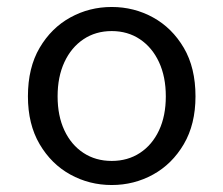

<svg xmlns="http://www.w3.org/2000/svg" viewBox="-20 -518 640 550"><path d="M300 12Q236 12 181.5 -18Q127 -48 93.5 -105Q60 -162 60 -242Q60 -324 93.5 -381Q127 -438 181.5 -468Q236 -498 300 -498Q364 -498 418.5 -468Q473 -438 506.5 -381Q540 -324 540 -242Q540 -162 506.5 -105Q473 -48 418.5 -18Q364 12 300 12ZM300 -57Q346 -57 381 -80Q416 -103 435.5 -144.5Q455 -186 455 -242Q455 -298 435.5 -340Q416 -382 381 -405.5Q346 -429 300 -429Q254 -429 219 -405.5Q184 -382 164.5 -340Q145 -298 145 -242Q145 -186 164.5 -144.5Q184 -103 219 -80Q254 -57 300 -57Z"/></svg>

Font: Source Code Variable
Style: Regular
Weight: 400
Monospace: yes
Designer: Paul D. Hunt, Teo Tuominen
Foundry: Adobe Systems Incorporated
Version: Version 1.010;hotconv 1.0.106;makeotfexe 2.5.65593